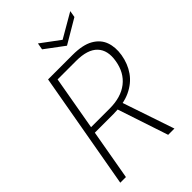

<svg xmlns="http://www.w3.org/2000/svg" viewBox="-258 -984 1083 1083"><g transform="rotate(-45 284.0 -442.0)"><path d="M35 0 159 -700H354Q435 -700 480.5 -674Q526 -648 542 -604Q558 -560 549 -504Q539 -444 507 -398.5Q475 -353 419.5 -327Q364 -301 282 -301H133L80 0ZM417 0 311 -319H359L467 0ZM140 -338H288Q379 -338 434 -381Q489 -424 502 -503Q515 -579 475.5 -620.5Q436 -662 345 -662H197ZM520 -884 513 -844 369 -759 255 -844 262 -884 375 -800Z"/></g></svg>

Font: DM Sans 10pt ExtraLight
Style: Italic
Weight: 250
Italic angle: -10°
Version: Version 4.004;gftools[0.9.30]